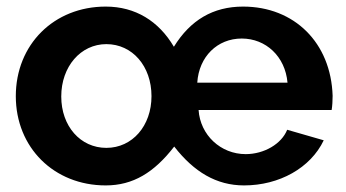

<svg xmlns="http://www.w3.org/2000/svg" viewBox="-20 -553 1051 583"><path d="M28 -261C28 -105 144 10 301 10C384 10 448 -29 509 -108C569 -31 637 10 721 10C828 10 923 -43 963 -127L852 -159C835 -116 782 -85 726 -85C650 -85 588 -143 583 -219H987C989 -230 990 -248 990 -262C985 -423 874 -533 718 -533C627 -533 558 -492 508 -411C462 -489 391 -533 301 -533C144 -533 28 -418 28 -261ZM853 -302H579C584 -381 640 -436 714 -436C787 -436 846 -382 853 -302ZM440 -261C440 -171 382 -104 303 -104C224 -104 166 -170 166 -260C166 -351 225 -419 303 -419C382 -419 440 -352 440 -261Z"/></svg>

Font: FIGSv2-sans-serif
Style: Bold
Weight: 700
Designer: Matt McInerney, Pablo Impallari, Rodrigo Fuenzalida,Mirko Velimirovic
Foundry: Matt McInerney, Pablo Impallari, Rodrigo Fuenzalida
Version: Version 4.021;hotconv 1.0.109;makeotfexe 2.5.65596